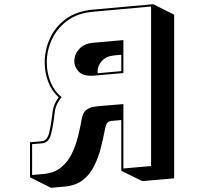

<svg xmlns="http://www.w3.org/2000/svg" viewBox="-20 -816 1040 915"><path d="M558 -2V-244Q530 -241 514.5 -240Q499 -239 492 -231.5Q485 -224 480 -199Q472 -157 460.5 -111.5Q449 -66 429 -25.5Q409 15 375.5 41.5Q342 68 290 73L223 79L123 29V-138L180 -143Q205 -145 214.5 -184.5Q224 -224 231 -283Q233 -304 241.5 -322Q250 -340 260 -352Q227 -381 210 -425.5Q193 -470 193 -519Q193 -577 217.5 -632Q242 -687 293 -725Q344 -763 422 -770L710 -796L810 -746V34L658 47ZM423 -760Q348 -753 299 -716Q250 -679 226.5 -626.5Q203 -574 203 -518Q203 -469 221 -425Q239 -381 274 -353Q264 -343 254 -324Q244 -305 241 -282Q234 -218 223.5 -177Q213 -136 181 -133L133 -129V18L189 13Q239 8 271 -18Q303 -44 322 -83Q341 -122 352 -166.5Q363 -211 370 -251Q375 -279 390 -291Q405 -303 424 -306.5Q443 -310 460 -311L568 -320V-13L700 -25V-785ZM412 -455Q373 -455 353.5 -476.5Q334 -498 334 -526Q334 -555 356.5 -581.5Q379 -608 423 -612L568 -625V-468L423 -455ZM524 -552Q485 -548 465 -525Q445 -502 445 -476Q445 -474 445.5 -471.5Q446 -469 446 -467L558 -477V-555Z"/></svg>

Font: Rampart One
Style: Regular
Weight: 400
Designer: Fontworks Inc.
Foundry: Fontworks Inc.
Version: Version 1.100